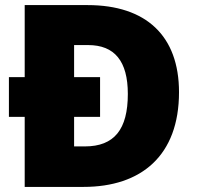

<svg xmlns="http://www.w3.org/2000/svg" viewBox="-20 -734 774 754"><path d="M324 -714H77V-431H15V-275H77V0H308C535 0 683 -123 683 -372C683 -593 554 -714 324 -714ZM326 -557C430 -557 482 -494 482 -365C482 -226 429 -159 313 -159H271V-275H373V-431H271V-557Z"/></svg>

Font: Noto Sans UI Black
Style: Regular
Weight: 900
Designer: Monotype Design Team
Foundry: Monotype Imaging Inc.
Version: Version 1.901